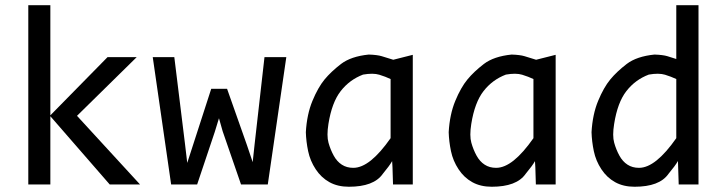

<svg xmlns="http://www.w3.org/2000/svg" viewBox="-20 -710 2789 739"><path d="M519 0 276.4 -264.2 506.3 -490.2H394L173.8 -266.1V-689.9H88.9V0H173.8V-262.7L402.3 0Z M1082 -490.2H998L960 -154.8L952.6 -85.9L930.7 -150.9L854 -368.2H793L721.7 -147.9L700.7 -83L691.9 -157.2L650.9 -490.2H567.9L638.7 0H738.8L806.6 -202.1L822.8 -254.9L836.9 -205.1L907.7 0H1010.7Z M1244.1 -232.9C1252.9 -288.2 1268.7 -330.5 1291.5 -359.6C1314.3 -388.8 1342.9 -409.8 1377.4 -422.9C1403.2 -427.4 1424 -427.2 1439.9 -422.4C1455.9 -417.5 1470.4 -411.9 1483.4 -405.8V-178.2C1457 -140.5 1431.9 -112 1408 -92.8C1384 -73.6 1361.3 -64 1339.8 -64C1322.9 -64 1308.2 -68 1295.7 -76.2C1283.1 -84.3 1272.7 -95.9 1264.4 -111.1C1256.1 -126.2 1249.4 -142.7 1244.4 -160.6C1239.3 -178.5 1239.3 -202.6 1244.1 -232.9ZM1489.3 -89.8 1490.7 -65.9 1492.7 0H1568.8V-499L1493.7 -480C1475.4 -485.5 1460.6 -490.1 1449.2 -493.7C1437.8 -497.2 1421.2 -499.3 1399.4 -500C1353.8 -495.4 1318.3 -483.4 1292.7 -463.9C1267.2 -444.3 1246 -424.4 1229.2 -404.1C1212.5 -383.7 1196.9 -356.3 1182.6 -321.8C1168.3 -287.3 1159.8 -247.1 1157.2 -201.2C1157.9 -177.4 1160.8 -153.1 1166 -128.2C1171.2 -103.3 1180.9 -80.1 1195.1 -58.6C1209.2 -37.1 1226.9 -20.5 1248 -8.8C1269.2 2.9 1294.1 8.8 1322.8 8.8C1386.6 8.8 1430 -7.6 1453.1 -40.5C1470.7 -61.7 1482.7 -78.1 1489.3 -89.8Z M1793.9 -232.9C1802.7 -288.2 1818.5 -330.5 1841.3 -359.6C1864.1 -388.8 1892.7 -409.8 1927.2 -422.9C1953 -427.4 1973.8 -427.2 1989.7 -422.4C2005.7 -417.5 2020.2 -411.9 2033.2 -405.8V-178.2C2006.8 -140.5 1981.7 -112 1957.8 -92.8C1933.8 -73.6 1911.1 -64 1889.6 -64C1872.7 -64 1858 -68 1845.5 -76.2C1832.9 -84.3 1822.5 -95.9 1814.2 -111.1C1805.9 -126.2 1799.2 -142.7 1794.2 -160.6C1789.1 -178.5 1789.1 -202.6 1793.9 -232.9ZM2039.1 -89.8 2040.5 -65.9 2042.5 0H2118.7V-499L2043.5 -480C2025.2 -485.5 2010.4 -490.1 1999 -493.7C1987.6 -497.2 1971 -499.3 1949.2 -500C1903.6 -495.4 1868.1 -483.4 1842.5 -463.9C1817 -444.3 1795.8 -424.4 1779.1 -404.1C1762.3 -383.7 1746.7 -356.3 1732.4 -321.8C1718.1 -287.3 1709.6 -247.1 1707 -201.2C1707.7 -177.4 1710.6 -153.1 1715.8 -128.2C1721 -103.3 1730.7 -80.1 1744.9 -58.6C1759 -37.1 1776.7 -20.5 1797.9 -8.8C1819 2.9 1843.9 8.8 1872.6 8.8C1936.4 8.8 1979.8 -7.6 2002.9 -40.5C2020.5 -61.7 2032.6 -78.1 2039.1 -89.8Z M2668.5 0V-689.9H2583V-482.9C2569.3 -487.1 2557.9 -490.7 2548.8 -493.7C2537.4 -497.2 2520.8 -499.3 2499 -500C2453.5 -495.4 2417.9 -483.4 2392.3 -463.9C2366.8 -444.3 2345.6 -424.4 2328.9 -404.1C2312.1 -383.7 2296.5 -356.3 2282.2 -321.8C2267.9 -287.3 2259.4 -247.1 2256.8 -201.2C2257.5 -177.4 2260.4 -153.1 2265.6 -128.2C2270.8 -103.3 2280.5 -80.1 2294.7 -58.6C2308.8 -37.1 2326.5 -20.5 2347.7 -8.8C2368.8 2.9 2393.7 8.8 2422.4 8.8C2486.2 8.8 2529.6 -7.6 2552.7 -40.5C2570.6 -62 2582.8 -78.6 2589.4 -90.3L2592.3 0ZM2583 -405.8V-178.2C2556.6 -140.5 2531.5 -112 2507.6 -92.8C2483.6 -73.6 2460.9 -64 2439.5 -64C2422.5 -64 2407.8 -68 2395.3 -76.2C2382.7 -84.3 2372.3 -95.9 2364 -111.1C2355.7 -126.2 2349 -142.7 2344 -160.6C2338.9 -178.5 2338.9 -202.6 2343.8 -232.9C2352.5 -288.2 2368.3 -330.5 2391.1 -359.6C2413.9 -388.8 2442.5 -409.8 2477.1 -422.9C2502.8 -427.4 2523.6 -427.2 2539.6 -422.4C2555.5 -417.5 2570 -411.9 2583 -405.8Z"/></svg>

Font: CodeNewRoman Nerd Font Mono
Style: Regular
Weight: 400
Monospace: yes
Designer: Sam Radian
Foundry: Code New Roman
Version: Version 2.00 November 29, 2014;Nerd Fonts 3.2.1